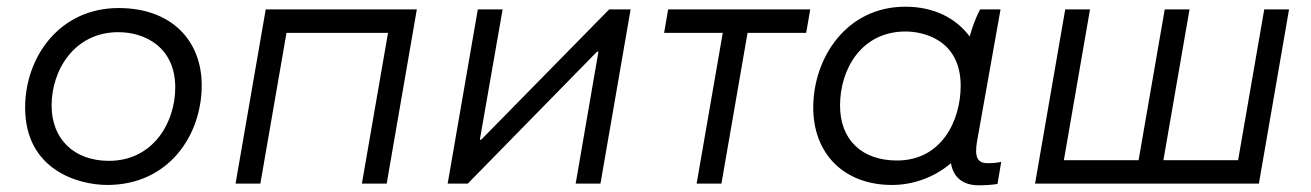

<svg xmlns="http://www.w3.org/2000/svg" viewBox="-20 -548 3913 573"><path d="M300 4C484 4 582 -145 582 -293C582 -428 491 -524 334 -524C157 -524 55 -377 55 -227C55 -38 218 4 300 4ZM305 -68C201 -68 134 -133 134 -233C134 -340 203 -452 333 -452C414 -452 503 -406 503 -287C503 -181 436 -68 305 -68Z M683 0H757L835 -450H1138L1060 0H1134L1224 -520H773Z M1316 0H1376L1762 -394H1766L1698 0H1772L1862 -520H1798L1416 -131H1412L1480 -520H1406Z M1962 -450H2137L2059 0H2133L2211 -450H2386L2398 -520H1974Z M2901 5C2921 5 2937 4 2957 1L2968 -65C2955 -62 2942 -61 2928 -61C2896 -61 2888 -80 2896 -127L2966 -520H2905C2892 -495 2881 -466 2874 -439C2833 -494 2767 -528 2682 -528C2505 -528 2407 -374 2407 -227C2407 -90 2498 4 2642 4C2704 4 2768 -18 2818 -61C2825 -19 2853 5 2901 5ZM2683 -454C2733 -454 2847 -431 2847 -292C2847 -188 2790 -69 2657 -69C2552 -69 2487 -131 2487 -233C2487 -341 2550 -454 2683 -454Z M3675 -70H3452L3530 -520H3456L3378 -70H3155L3233 -520H3159L3069 0H3737L3827 -520H3753Z"/></svg>

Font: Fixel Display
Style: Italic
Weight: 400
Italic angle: -10°
Designer: AlfaBravo + MacPaw
Foundry: Kyrylo Tkachov, Marchela Mozhyna, Serhii Makarenko, Maria Weinstein, Zakhar Kryvoshyya
Version: Version 1.210;Glyphs 3.2 (3217)